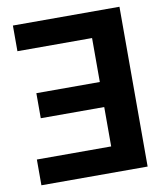

<svg xmlns="http://www.w3.org/2000/svg" viewBox="-81 -777 704 842"><g transform="rotate(-10 271.0 -356.0)"><path d="M35.2 0V-114.7H366.1V-290.1H83.5V-401.6H366.1V-597.3H33.7V-711.6H508.2V0Z"/></g></svg>

Font: Interface
Style: Bold
Weight: 700
Designer: Rasmus Andersson
Foundry: rsms
Version: Version 1.8